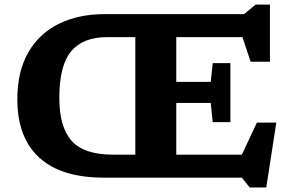

<svg xmlns="http://www.w3.org/2000/svg" viewBox="-20 -768 1256 830"><path d="M429.5 0Q244 0 149.5 -86.8Q55 -173.5 55 -339Q55 -459 102 -541Q149 -623 234.2 -665Q319.5 -707 434 -707H1035L1085 -748H1147V-501H1063.5L1028 -607.5H742V-414H891L899.5 -495H976V-240H899.5L891 -323H742V-99.5H1025.5L1090.5 -238H1174.5L1131 42.5H1059.5L1025.5 0ZM468 -99.5H565V-607.5H443Q338.5 -607.5 287.5 -546.2Q236.5 -485 236.5 -345Q236.5 -218 290 -158.8Q343.5 -99.5 468 -99.5Z"/></svg>

Font: Newsreader Caption SemiBold
Style: Regular
Weight: 600
Designer: Hugues Gentile
Foundry: Production Type
Version: Version 1.001